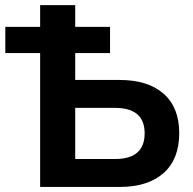

<svg xmlns="http://www.w3.org/2000/svg" viewBox="-20 -739 764 759"><path d="M138.7 0V-529.3H1V-632.8H138.7V-718.8H277.3V-632.8H415V-529.3H277.3V-422.9H453.1Q564.5 -422.9 626.5 -368.7Q688.5 -314.5 688.5 -212.9Q688.5 -109.4 626.5 -54.7Q564.5 0 453.1 0ZM277.3 -110.4H434.6Q551.8 -110.4 551.8 -211.9Q551.8 -312.5 434.6 -312.5H277.3Z"/></svg>

Font: Min Sans Bold
Style: Regular
Weight: 700
Designer: Jinseong-Kim, NotoSansCJK, Nunito
Foundry: Jinseong-Kim
Version: Version 1.400;Glyphs 3.1.2 (3151)